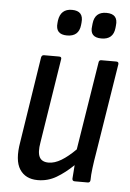

<svg xmlns="http://www.w3.org/2000/svg" viewBox="-51 -715 515 762"><g transform="rotate(5 207.0 -334.5)"><path d="M128 8Q79 8 56 -27.5Q33 -63 46 -137L99 -478Q101 -488 110 -488H170Q181 -488 179 -478L126 -142Q119 -102 128.5 -83.5Q138 -65 165 -65Q189 -65 215.5 -81Q242 -97 272 -127L328 -478Q329 -488 338 -488H398Q408 -488 407 -478L350 -121Q344 -86 340.5 -58Q337 -30 337 -10Q336 0 327 0H275Q265 0 265 -10Q266 -22 267 -36Q268 -50 269 -64Q236 -32 202 -12Q168 8 128 8ZM331 -574Q283 -574 290 -620L291 -630Q296 -677 342 -677Q390 -677 384 -630L383 -620Q378 -574 331 -574ZM194 -574Q147 -574 152 -620L153 -630Q160 -677 205 -677Q252 -677 247 -630L246 -620Q241 -574 194 -574Z"/></g></svg>

Font: Sofia Sans Condensed Medium
Style: Italic
Weight: 500
Italic angle: -9°
Designer: Botio Nikoltchev, Ani Petrova
Foundry: lettersoup
Version: Version 4.101; ttfautohint (v1.8.4.7-5d5b)